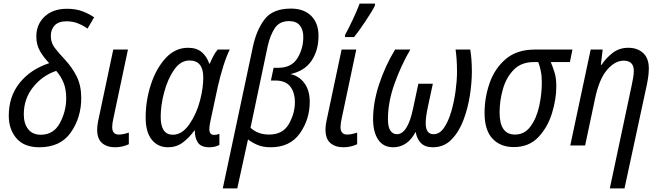

<svg xmlns="http://www.w3.org/2000/svg" viewBox="-20 -813 3688 1073"><path d="M200 10Q318 10 376 -73Q434 -156 434 -265Q434 -335 408.5 -386Q383 -437 340 -483Q308 -517 286 -545.5Q264 -574 264 -612Q264 -649 286 -671.5Q308 -694 352 -694Q387 -694 416.5 -682Q446 -670 469 -653L506 -716Q483 -733 444.5 -748.5Q406 -764 354 -764Q276 -764 229.5 -720.5Q183 -677 183 -609Q183 -563 203.5 -527.5Q224 -492 255 -460Q151 -426 90 -350Q29 -274 29 -166Q29 -90 72 -40Q115 10 200 10ZM208 -60Q162 -60 137.5 -91Q113 -122 113 -174Q113 -261 165 -326Q217 -391 294 -417Q319 -389 334.5 -352.5Q350 -316 350 -263Q350 -192 315 -126Q280 -60 208 -60Z M623 10Q664 10 700 -7V-72Q667 -61 644 -61Q607 -61 607 -103Q607 -123 614 -153L695 -536H613L533 -158Q523 -115 523 -89Q523 -37 550.5 -13.5Q578 10 623 10Z M919 10Q965 10 1000 -15.5Q1035 -41 1066 -83H1069Q1068 -44 1085.5 -17Q1103 10 1150 10Q1182 10 1206 -3V-65Q1191 -59 1177 -59Q1150 -59 1150 -91Q1150 -112 1158 -146L1197 -328Q1211 -390 1229 -446.5Q1247 -503 1264 -536H1197Q1184 -522 1172.5 -500Q1161 -478 1153 -458H1149Q1136 -497 1107.5 -521.5Q1079 -546 1031 -546Q959 -546 906 -488.5Q853 -431 823.5 -341.5Q794 -252 794 -156Q794 -75 828 -32.5Q862 10 919 10ZM946 -60Q878 -60 878 -160Q878 -224 897.5 -297.5Q917 -371 953 -423Q989 -475 1039 -475Q1116 -475 1116 -380Q1116 -354 1112 -322Q1108 -290 1098 -252Q1079 -178 1038.5 -119Q998 -60 946 -60Z M1225 240H1306L1366 -34Q1387 -17 1418 -3.5Q1449 10 1493 10Q1601 10 1656 -68Q1711 -146 1711 -244Q1711 -308 1681 -348.5Q1651 -389 1603 -399Q1682 -416 1721 -473.5Q1760 -531 1760 -613Q1760 -684 1719 -724.5Q1678 -765 1606 -765Q1505 -765 1459.5 -706Q1414 -647 1394 -555ZM1484 -61Q1421 -61 1380 -99L1476 -555Q1490 -617 1516 -656Q1542 -695 1595 -695Q1636 -695 1655.5 -671Q1675 -647 1675 -607Q1675 -541 1642 -487.5Q1609 -434 1534 -434H1509L1494 -363H1519Q1576 -363 1602 -329.5Q1628 -296 1628 -241Q1628 -180 1594.5 -120.5Q1561 -61 1484 -61Z M1899 10Q1940 10 1976 -7V-72Q1943 -61 1920 -61Q1883 -61 1883 -103Q1883 -123 1890 -153L1971 -536H1889L1809 -158Q1799 -115 1799 -89Q1799 -37 1826.5 -13.5Q1854 10 1899 10ZM1908 -606H1959Q1985 -638 2023.5 -696Q2062 -754 2075 -781L2076 -793H1990Q1977 -758 1952 -704.5Q1927 -651 1909 -619Z M2178 10Q2257 10 2303 -76Q2309 -38 2332 -14Q2355 10 2399 10Q2461 10 2503 -33Q2545 -76 2570 -142Q2595 -208 2606 -280.5Q2617 -353 2617 -412Q2617 -484 2608 -536H2526Q2530 -508 2532 -477.5Q2534 -447 2534 -411Q2534 -364 2526 -304.5Q2518 -245 2502 -190Q2486 -135 2461.5 -99Q2437 -63 2403 -63Q2359 -63 2359 -125Q2359 -158 2371 -215L2399 -345H2318L2289 -209Q2259 -63 2198 -63Q2176 -63 2162 -82.5Q2148 -102 2148 -148Q2148 -242 2184.5 -344.5Q2221 -447 2273 -536H2188Q2133 -446 2099 -343Q2065 -240 2065 -148Q2065 -75 2093.5 -32.5Q2122 10 2178 10Z M2851 9Q2936 9 2988.5 -46.5Q3041 -102 3065 -181Q3089 -260 3089 -330Q3089 -377 3079 -408.5Q3069 -440 3058 -466H3165L3179 -536H2969Q2869 -536 2807 -483.5Q2745 -431 2716.5 -349.5Q2688 -268 2688 -182Q2688 -85 2732.5 -38Q2777 9 2851 9ZM2858 -61Q2772 -61 2772 -184Q2772 -250 2790.5 -315Q2809 -380 2851 -423Q2893 -466 2962 -466H2988Q2996 -446 3002 -417.5Q3008 -389 3008 -354Q3008 -286 2993 -218.5Q2978 -151 2944.5 -106Q2911 -61 2858 -61Z M3388 240H3470L3594 -335Q3599 -358 3602.5 -383Q3606 -408 3606 -430Q3606 -488 3574 -517Q3542 -546 3491 -546Q3441 -546 3404 -517.5Q3367 -489 3342 -451H3338L3348 -536H3281L3167 0H3250L3305 -260Q3328 -371 3372.5 -422.5Q3417 -474 3465 -474Q3522 -474 3522 -417Q3522 -400 3518.5 -379Q3515 -358 3510 -335Z"/></svg>

Font: Noto Sans UI SemiCondensed
Style: Italic
Weight: 400
Width: 4
Italic angle: -12°
Designer: Monotype Design Team
Foundry: Monotype Imaging Inc.
Version: Version 1.901